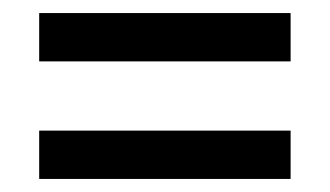

<svg xmlns="http://www.w3.org/2000/svg" viewBox="-20 -504 505 294"><path d="M40 -410H425V-484H40ZM40 -230H425V-304H40Z"/></svg>

Font: Noto Serif Tamil Condensed Black
Style: Regular
Weight: 900
Width: 3
Designer: Indian Type Foundry, Tom Grace, and the Monotype Design Team
Foundry: Monotype Imaging Inc.
Version: Version 2.004